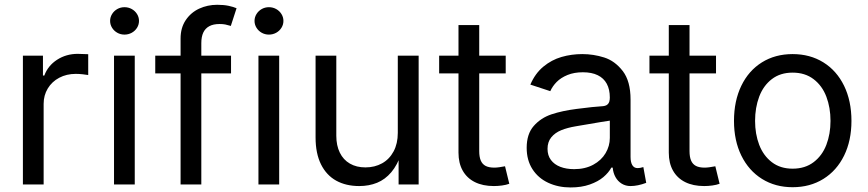

<svg xmlns="http://www.w3.org/2000/svg" viewBox="-20 -782 3681 814"><path d="M77.1 -545.9H162.1V-461.9H168Q183.1 -503.4 221.9 -528.6Q260.7 -553.7 309.6 -553.7Q323.2 -553.7 354 -552.2V-463.9Q346.7 -465.3 331.5 -467Q316.4 -468.8 301.3 -468.8Q262.2 -468.8 231.2 -452.4Q200.2 -436 182.6 -407Q165 -377.9 165 -341.8V0H77.1Z M463.4 -545.9H551.3V0H463.4ZM446.8 -693.4Q446.8 -709 455.1 -722.4Q463.4 -735.8 477.3 -743.7Q491.2 -751.5 507.8 -751.5Q524.4 -751.5 538.6 -743.7Q552.7 -735.8 561 -722.4Q569.3 -709 569.3 -693.4Q569.3 -677.7 561 -664.3Q552.7 -650.9 538.6 -643.1Q524.4 -635.3 507.8 -635.3Q491.2 -635.3 477.3 -643.1Q463.4 -650.9 455.1 -664.3Q446.8 -677.7 446.8 -693.4Z M900.9 -761.7Q928.7 -761.7 949.2 -757.3Q969.7 -752.9 982.9 -747.1L958.5 -671.9Q957 -672.4 955.6 -672.9Q944.8 -676.3 935.1 -678.2Q925.3 -680.2 911.1 -680.2Q884.3 -680.2 867.2 -670.9Q850.1 -661.6 841.8 -643.8Q833.5 -626 833.5 -599.1V0H745.6V-618.7Q745.6 -664.1 767.3 -696.5Q789.1 -729 824.5 -745.4Q859.9 -761.7 900.9 -761.7ZM959.5 -470.7H638.2V-545.9H959.5Z M1075.7 -545.9H1163.6V0H1075.7ZM1059.1 -693.4Q1059.1 -709 1067.4 -722.4Q1075.7 -735.8 1089.6 -743.7Q1103.5 -751.5 1120.1 -751.5Q1136.7 -751.5 1150.9 -743.7Q1165 -735.8 1173.3 -722.4Q1181.6 -709 1181.6 -693.4Q1181.6 -677.7 1173.3 -664.3Q1165 -650.9 1150.9 -643.1Q1136.7 -635.3 1120.1 -635.3Q1103.5 -635.3 1089.6 -643.1Q1075.7 -650.9 1067.4 -664.3Q1059.1 -677.7 1059.1 -693.4Z M1317.9 -199.2V-545.9H1405.8V-206.5Q1405.8 -165 1420.7 -134.8Q1435.5 -104.5 1463.4 -88.4Q1491.2 -72.3 1529.3 -72.3Q1568.8 -72.3 1599.9 -89.6Q1630.9 -106.9 1648.7 -140.1Q1666.5 -173.3 1666.5 -218.8V-545.9H1754.9V0H1669.9V-132.3H1681.6Q1665 -82.5 1638.9 -51.8Q1612.8 -21 1578.6 -7.1Q1544.4 6.8 1502.9 6.8Q1446.8 6.8 1405.3 -16.1Q1363.8 -39.1 1340.8 -85.4Q1317.9 -131.8 1317.9 -199.2Z M2011.7 -675.8V-141.6Q2011.7 -116.7 2018.3 -101.3Q2024.9 -85.9 2038.8 -78.6Q2052.7 -71.3 2076.2 -71.3Q2084 -71.3 2096.7 -73Q2109.4 -74.7 2121.1 -77.1L2139.2 -2.9Q2126 2 2108.4 4.4Q2090.8 6.8 2073.7 6.8Q2026.9 6.8 1993.2 -10Q1959.5 -26.9 1941.7 -58.6Q1923.8 -90.3 1923.8 -134.8V-675.8ZM2124 -470.7H1841.8V-545.9H2124Z M2212.9 -155.3Q2212.9 -213.9 2242.9 -248Q2272.9 -282.2 2318.4 -297.4Q2363.8 -312.5 2425.3 -320.3Q2461.9 -325.2 2489 -327.9Q2516.1 -330.6 2537.6 -332Q2545.4 -333 2551 -335.9Q2556.6 -338.9 2560.3 -344.7Q2564 -350.6 2564.9 -359.9Q2565.4 -362.3 2565.4 -368.7Q2565.4 -402.8 2552.5 -426.8Q2539.6 -450.7 2514.2 -463.1Q2488.8 -475.6 2451.2 -475.6Q2414.1 -475.6 2386 -464.1Q2357.9 -452.6 2340.1 -434.6Q2322.3 -416.5 2313 -395.5L2228.5 -423.3Q2248.5 -470.2 2283.4 -499.3Q2318.4 -528.3 2360.6 -540.5Q2402.8 -552.7 2448.7 -552.7Q2496.1 -552.7 2541.5 -538.3Q2586.9 -523.9 2620.1 -481Q2653.3 -438 2653.3 -359.9V-116.7Q2653.3 -93.8 2660.9 -81.5Q2668.5 -69.3 2683.1 -69.3Q2689.5 -69.3 2694.3 -70.3Q2699.2 -71.3 2707.5 -73.7L2719.7 -6.8Q2701.7 0 2684.8 3.4Q2668 6.8 2653.3 6.8Q2632.3 6.8 2615.7 -3.4Q2599.1 -13.7 2589.4 -31.2Q2579.6 -48.8 2577.6 -71.3H2571.8Q2560.5 -50.3 2538.1 -31.2Q2515.6 -12.2 2480.5 0.2Q2445.3 12.7 2398.9 12.7Q2346.7 12.7 2304.2 -7.1Q2261.7 -26.9 2237.3 -64.9Q2212.9 -103 2212.9 -155.3ZM2565.4 -197.3V-303.2L2578.1 -272.5Q2558.6 -270 2524.9 -264.2Q2491.2 -258.3 2461.4 -253.4Q2447.8 -251 2441.2 -250Q2434.6 -249 2421.4 -246.6Q2385.7 -240.7 2359.4 -230Q2333 -219.2 2317.1 -199.7Q2301.3 -180.2 2301.3 -150.9Q2301.3 -123 2315.7 -103.8Q2330.1 -84.5 2355.5 -74.7Q2380.9 -64.9 2414.1 -64.9Q2460.4 -64.9 2494.9 -83.5Q2529.3 -102.1 2547.4 -132.6Q2565.4 -163.1 2565.4 -197.3Z M2903.3 -675.8V-141.6Q2903.3 -116.7 2909.9 -101.3Q2916.5 -85.9 2930.4 -78.6Q2944.3 -71.3 2967.8 -71.3Q2975.6 -71.3 2988.3 -73Q3001 -74.7 3012.7 -77.1L3030.8 -2.9Q3017.6 2 3000 4.4Q2982.4 6.8 2965.3 6.8Q2918.5 6.8 2884.8 -10Q2851.1 -26.9 2833.3 -58.6Q2815.4 -90.3 2815.4 -134.8V-675.8ZM3015.6 -470.7H2733.4V-545.9H3015.6Z M3091.8 -269.5Q3091.8 -354 3122.8 -418.2Q3153.8 -482.4 3210.2 -517.6Q3266.6 -552.7 3340.3 -552.7Q3414.1 -552.7 3470.7 -517.6Q3527.3 -482.4 3558.6 -418.2Q3589.8 -354 3589.8 -269.5Q3589.8 -186 3558.6 -122.3Q3527.3 -58.6 3470.7 -23.4Q3414.1 11.7 3340.3 11.7Q3267.1 11.7 3210.7 -23.4Q3154.3 -58.6 3123 -122.3Q3091.8 -186 3091.8 -269.5ZM3501 -269.5Q3501 -325.7 3483.4 -372.1Q3465.8 -418.5 3429.4 -446.3Q3393.1 -474.1 3340.3 -474.1Q3288.1 -474.1 3252.2 -446.5Q3216.3 -418.9 3198.7 -372.3Q3181.2 -325.7 3181.2 -269.5Q3181.2 -213.9 3198.7 -168Q3216.3 -122.1 3252.2 -94.5Q3288.1 -66.9 3340.3 -66.9Q3393.1 -66.9 3429.4 -94.5Q3465.8 -122.1 3483.4 -168Q3501 -213.9 3501 -269.5Z"/></svg>

Font: Raveo Variable
Style: Regular
Weight: 400
Designer: Jakub Foglar, Rasmus Andersson (Inter)
Foundry: Jakubfoglar.com
Version: Version 1.000;Glyphs 3.2.3 (3260)